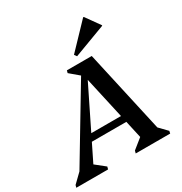

<svg xmlns="http://www.w3.org/2000/svg" viewBox="-264 -1090 1181 1245"><g transform="rotate(-30 326.5 -467.5)"><path d="M-54 0 -49 -18 52 -116 -18 -24 382 -690H460L606 -35L565 -109L653 -18L649 0H391L396 -19L503 -105L480 -32L354 -597H374L94 -28L90 -98L189 -19L184 0ZM141 -208 152 -258H489L478 -208ZM353 -601 269 -672 274 -690H411V-601ZM377 -736 364 -754 537 -935H542L617 -830V-826Z"/></g></svg>

Font: Platypi Light Medium
Style: Italic
Weight: 500
Italic angle: -13°
Version: Version 1.200